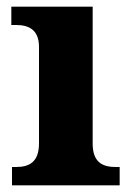

<svg xmlns="http://www.w3.org/2000/svg" viewBox="-20 -556 397 576"><path d="M16 0H339V-55H327C289 -55 258 -68 258 -125V-536H14V-481H28C65 -481 97 -468 97 -415V-126C97 -69 67 -55 28 -55H16Z"/></svg>

Font: Noto Serif Hentaigana Bold
Style: Regular
Weight: 700
Designer: Kazuhiro Yamada
Foundry: nipponia
Version: Version 1.000